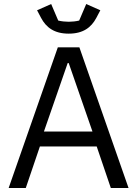

<svg xmlns="http://www.w3.org/2000/svg" viewBox="-20 -933 681 953"><path d="M321 -766C393 -766 433 -797 458 -844L478 -882L408 -913L373 -831C357 -827 337 -825 321 -825C305 -825 285 -827 269 -831L234 -913L164 -882L184 -844C209 -797 249 -766 321 -766ZM618 0 374 -698H267L23 0H108L178 -206H460L530 0ZM439 -280H198L316 -620H321Z"/></svg>

Font: LVC Sans
Style: Regular
Weight: 400
Designer: Mike Abbink, Paul van der Laan, Pieter van Rosmalen
Foundry: Bold Monday
Version: Version 3.0